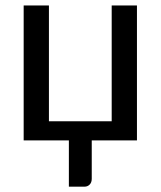

<svg xmlns="http://www.w3.org/2000/svg" viewBox="-20 -528 604 722"><path d="M69 -507.5H164V-72H400V-507.5H495V0H325V144.5Q325 158 317.2 166Q309.5 174 297.5 174H239V0H69Z"/></svg>

Font: Lato Medium
Style: Regular
Weight: 500
Designer: Lukasz Dziedzic
Foundry: tyPoland Lukasz Dziedzic
Version: Version 2.006; 2014-01-15